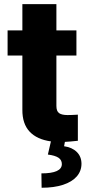

<svg xmlns="http://www.w3.org/2000/svg" viewBox="-20 -677 421 926"><path d="M348.6 -409.2H252V-166Q252 -140.6 265.1 -131.3Q278.3 -122.1 305.7 -122.1Q326.2 -122.1 355.5 -124V2Q315.4 6.3 293 7.3L289.1 28.3Q327.6 33.7 350.1 55.7Q372.6 77.6 373 112.3Q373 147.9 350.1 174.1Q327.1 200.2 283.9 214.4Q240.7 228.5 180.7 228.5L179.7 159.2Q278.3 159.2 278.3 114.3Q278.3 94.7 262 83.7Q245.6 72.8 210.9 68.4L225.6 4.9Q158.2 -4.4 122.8 -42.2Q87.4 -80.1 87.9 -147.5V-409.2H16.6V-530.3H87.9V-657.2H252V-530.3H348.6Z"/></svg>

Font: Pretendard JP ExtraBold
Style: Regular
Weight: 800
Designer: Base glyphs from Inter by Rasmus Andersson; Hangeul glyphs from Noto Sans CJK(Source Han Sans) by Jang Soo-young and Kan
Foundry: Kil Hyung-jin
Version: Version 1.309